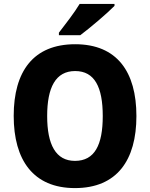

<svg xmlns="http://www.w3.org/2000/svg" viewBox="-20 -951 767 981"><path d="M565 -921V-931H387C360 -886 314 -827 281 -784V-771H390C441 -809 529 -884 565 -921ZM677 -358C677 -584 578 -725 364 -725C151 -725 50 -587 50 -359C50 -133 150 10 363 10C578 10 677 -133 677 -358ZM221 -358C221 -504 264 -588 364 -588C464 -588 505 -505 505 -358C505 -211 464 -129 363 -129C265 -129 221 -212 221 -358Z"/></svg>

Font: Noto Sans Arabic UI SmCn XBd
Style: Regular
Weight: 800
Width: 4
Designer: Monotype Design Team, Nadine Chahine and Nizar Qandah
Foundry: Monotype Imaging Inc.
Version: Version 2.010